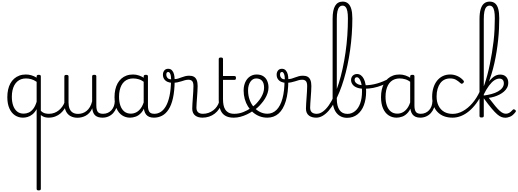

<svg xmlns="http://www.w3.org/2000/svg" viewBox="-20 -1444 6426 2384"><path d="M585 17Q534 17 500 -6Q466 -29 450 -68L469 -90Q491 -59 518 -45Q545 -31 591 -31Q600 -31 604 -23.5Q608 -16 606.5 -7Q605 2 599.5 9.5Q594 17 585 17ZM265 17Q210 17 166 -12Q122 -41 96.5 -98Q71 -155 71 -238Q71 -288 80.5 -331Q90 -374 109 -408.5Q128 -443 156 -467.5Q184 -492 220.5 -505.5Q257 -519 301 -519Q336 -519 368.5 -509.5Q401 -500 435 -480V-496Q435 -506 441.5 -510.5Q448 -515 461 -515Q475 -515 481 -510.5Q487 -506 487 -496V901Q487 911 480.5 915.5Q474 920 460 920Q447 920 441 915.5Q435 911 435 901V-89Q411 -46 381.5 -23Q352 0 322 8.5Q292 17 265 17ZM127 -242Q127 -180 143.5 -133Q160 -86 192.5 -59.5Q225 -33 274 -33Q306 -33 336.5 -46.5Q367 -60 392.5 -92.5Q418 -125 435 -181V-428Q400 -452 367.5 -461Q335 -470 302 -470Q270 -470 243 -460.5Q216 -451 194.5 -432Q173 -413 158 -385.5Q143 -358 135 -322Q127 -286 127 -242Z M582 17Q571 17 565.5 9.5Q560 2 560.5 -7Q561 -16 568 -23.5Q575 -31 588 -31Q625 -31 656 -43Q687 -55 711 -75Q735 -95 753 -120Q771 -145 781 -172Q785 -183 794 -182.5Q803 -182 809 -174.5Q815 -167 812 -157Q801 -124 781 -93Q761 -62 732.5 -37Q704 -12 666 2.5Q628 17 582 17Z M942 18Q894 18 857 -1.5Q820 -21 799.5 -61.5Q779 -102 779 -166V-496Q779 -505 785 -509.5Q791 -514 804 -514Q818 -514 824.5 -509.5Q831 -505 831 -496V-171Q831 -127 843.5 -95.5Q856 -64 882 -47Q908 -30 949 -30Q978 -30 1005 -39Q1032 -48 1055 -66.5Q1078 -85 1096 -115Q1114 -145 1124 -186V-496Q1124 -506 1130.5 -510.5Q1137 -515 1151 -515Q1164 -515 1170 -510.5Q1176 -506 1176 -496V-137Q1176 -78 1194.5 -54.5Q1213 -31 1260 -31Q1270 -31 1274.5 -23.5Q1279 -16 1278.5 -7Q1278 2 1272 9.5Q1266 17 1254 17Q1224 17 1202 10.5Q1180 4 1164.5 -9Q1149 -22 1140 -41.5Q1131 -61 1127 -87L1126 -100Q1111 -66 1089.5 -43Q1068 -20 1043.5 -7Q1019 6 993 12Q967 18 942 18Z M1253 17Q1242 17 1236.5 9.5Q1231 2 1231.5 -7Q1232 -16 1239 -23.5Q1246 -31 1259 -31Q1292 -31 1318.5 -43Q1345 -55 1364 -76Q1383 -97 1393.5 -125Q1404 -153 1405 -186Q1406 -198 1415 -201.5Q1424 -205 1432.5 -201.5Q1441 -198 1440 -186Q1439 -142 1424.5 -104.5Q1410 -67 1385.5 -40Q1361 -13 1327 2Q1293 17 1253 17Z M1595 17Q1540 17 1496 -12Q1452 -41 1427 -98Q1402 -155 1402 -238Q1402 -288 1411.5 -331Q1421 -374 1440 -408.5Q1459 -443 1486.5 -467.5Q1514 -492 1550.5 -505.5Q1587 -519 1632 -519Q1670 -519 1706.5 -506.5Q1743 -494 1779 -470V-419Q1739 -449 1704 -459.5Q1669 -470 1633 -470Q1601 -470 1573.5 -460.5Q1546 -451 1524.5 -432Q1503 -413 1488.5 -385.5Q1474 -358 1466 -322Q1458 -286 1458 -242Q1458 -180 1474.5 -133Q1491 -86 1523.5 -59.5Q1556 -33 1605 -33Q1639 -33 1671 -49Q1703 -65 1729.5 -101.5Q1756 -138 1773 -202L1791 -159Q1770 -85 1736.5 -47Q1703 -9 1665.5 4Q1628 17 1595 17ZM1891 17Q1857 17 1833 7Q1809 -3 1794 -22Q1779 -41 1771.5 -69Q1764 -97 1764 -132V-495Q1764 -506 1771 -510.5Q1778 -515 1792 -515Q1805 -515 1811 -510.5Q1817 -506 1817 -496V-133Q1817 -81 1834 -56Q1851 -31 1897 -31Q1904 -31 1908 -23.5Q1912 -16 1911.5 -7Q1911 2 1906.5 9.5Q1902 17 1891 17Z M1891 17Q1878 17 1872.5 9.5Q1867 2 1868.5 -7Q1870 -16 1877.5 -23.5Q1885 -31 1897 -31Q1938 -31 1974.5 -53.5Q2011 -76 2039.5 -125Q2068 -174 2085 -253.5Q2102 -333 2104 -447Q2104 -453 2111 -456Q2118 -459 2126.5 -458Q2135 -457 2142 -452.5Q2149 -448 2149 -438Q2147 -312 2127.5 -225Q2108 -138 2073 -84.5Q2038 -31 1991.5 -7Q1945 17 1891 17Z M2494 17Q2469 17 2446 11Q2423 5 2405 -8.5Q2387 -22 2377 -43.5Q2367 -65 2367 -95Q2367 -123 2369.5 -158Q2372 -193 2374.5 -231.5Q2377 -270 2379.5 -306.5Q2382 -343 2382 -374Q2382 -419 2366.5 -436.5Q2351 -454 2320 -454Q2297 -454 2276 -448Q2255 -442 2232.5 -434.5Q2210 -427 2183 -421.5Q2156 -416 2120 -416Q2085 -416 2058.5 -428.5Q2032 -441 2017.5 -463.5Q2003 -486 2003 -517Q2003 -547 2020 -568.5Q2037 -590 2068 -590Q2098 -590 2116 -570Q2134 -550 2141 -520.5Q2148 -491 2148 -462Q2170 -462 2191.5 -468.5Q2213 -475 2234.5 -483.5Q2256 -492 2279.5 -498Q2303 -504 2329 -504Q2365 -504 2388 -491Q2411 -478 2422.5 -449.5Q2434 -421 2434 -376Q2434 -345 2431.5 -308.5Q2429 -272 2426.5 -235Q2424 -198 2421.5 -165Q2419 -132 2419 -108Q2419 -68 2440 -49.5Q2461 -31 2500 -31Q2511 -31 2516 -23.5Q2521 -16 2520.5 -7Q2520 2 2513.5 9.5Q2507 17 2494 17ZM2105 -459Q2105 -479 2101.5 -500Q2098 -521 2090 -535.5Q2082 -550 2069 -550Q2056 -550 2050.5 -541.5Q2045 -533 2045 -518Q2045 -494 2060 -476.5Q2075 -459 2105 -459Z M2493 17Q2482 17 2476.5 9.5Q2471 2 2471.5 -7Q2472 -16 2479 -23.5Q2486 -31 2499 -31Q2536 -31 2568.5 -42.5Q2601 -54 2627.5 -74Q2654 -94 2673 -121.5Q2692 -149 2702 -182Q2705 -193 2714.5 -192Q2724 -191 2730.5 -184Q2737 -177 2734 -167Q2722 -125 2700 -91.5Q2678 -58 2646.5 -33.5Q2615 -9 2576 4Q2537 17 2493 17Z M2882 17Q2831 17 2795.5 2Q2760 -13 2738.5 -41.5Q2717 -70 2706.5 -110Q2696 -150 2696 -201V-711Q2696 -721 2702.5 -725.5Q2709 -730 2722 -730Q2736 -730 2742.5 -725.5Q2749 -721 2749 -711V-500H2890Q2901 -500 2905.5 -494.5Q2910 -489 2910 -476Q2910 -464 2905.5 -458Q2901 -452 2890 -452H2749V-213Q2749 -175 2755 -142Q2761 -109 2776.5 -84.5Q2792 -60 2819 -45.5Q2846 -31 2889 -31Q2899 -31 2904 -23.5Q2909 -16 2908.5 -7Q2908 2 2901.5 9.5Q2895 17 2882 17Z M2884 17Q2871 17 2865.5 9.5Q2860 2 2861.5 -7Q2863 -16 2870.5 -23.5Q2878 -31 2890 -31Q2946 -31 3000 -52Q3054 -73 3098 -105Q3106 -110 3112.5 -107Q3119 -104 3123.5 -96.5Q3128 -89 3128 -80.5Q3128 -72 3121 -67Q3087 -43 3047 -24Q3007 -5 2965.5 6Q2924 17 2884 17Z M3101 -106Q3124 -122 3144.5 -140.5Q3165 -159 3182 -180Q3206 -207 3223 -236.5Q3240 -266 3249.5 -295.5Q3259 -325 3259 -355Q3259 -414 3233 -442Q3207 -470 3161 -470Q3151 -470 3145.5 -477.5Q3140 -485 3141 -494.5Q3142 -504 3148 -511.5Q3154 -519 3165 -519Q3218 -519 3251 -496.5Q3284 -474 3299 -437Q3314 -400 3314 -358Q3314 -324 3302.5 -288.5Q3291 -253 3270 -218.5Q3249 -184 3220 -152Q3201 -129 3177.5 -108Q3154 -87 3129 -69Z M3299 17Q3248 17 3203.5 0Q3159 -17 3122.5 -48Q3086 -79 3059.5 -121.5Q3033 -164 3019 -214.5Q3005 -265 3005 -321Q3005 -355 3012.5 -385.5Q3020 -416 3034 -440.5Q3048 -465 3068 -482.5Q3088 -500 3112.5 -509.5Q3137 -519 3165 -519Q3176 -519 3181 -511.5Q3186 -504 3185 -494.5Q3184 -485 3178 -477.5Q3172 -470 3161 -470Q3139 -470 3121 -459.5Q3103 -449 3089.5 -429.5Q3076 -410 3068 -383Q3060 -356 3060 -323Q3060 -257 3080 -203.5Q3100 -150 3134 -111.5Q3168 -73 3211 -52.5Q3254 -32 3299 -32Q3366 -32 3414 -80Q3462 -128 3487.5 -221.5Q3513 -315 3513 -451Q3513 -462 3520 -467Q3527 -472 3536.5 -471.5Q3546 -471 3553 -465Q3560 -459 3560 -449Q3560 -292 3528.5 -188.5Q3497 -85 3439 -34Q3381 17 3299 17Z M3906 17Q3881 17 3858 11Q3835 5 3817 -8.5Q3799 -22 3789 -43.5Q3779 -65 3779 -95Q3779 -123 3781.5 -158Q3784 -193 3786.5 -231.5Q3789 -270 3791.5 -306.5Q3794 -343 3794 -374Q3794 -419 3778.5 -436.5Q3763 -454 3732 -454Q3709 -454 3688 -448Q3667 -442 3644.5 -434.5Q3622 -427 3595 -421.5Q3568 -416 3532 -416Q3497 -416 3470.5 -428.5Q3444 -441 3429.5 -463.5Q3415 -486 3415 -517Q3415 -547 3432 -568.5Q3449 -590 3480 -590Q3510 -590 3528 -570Q3546 -550 3553 -520.5Q3560 -491 3560 -462Q3582 -462 3603.5 -468.5Q3625 -475 3646.5 -483.5Q3668 -492 3691.5 -498Q3715 -504 3741 -504Q3777 -504 3800 -491Q3823 -478 3834.5 -449.5Q3846 -421 3846 -376Q3846 -345 3843.5 -308.5Q3841 -272 3838.5 -235Q3836 -198 3833.5 -165Q3831 -132 3831 -108Q3831 -68 3852 -49.5Q3873 -31 3912 -31Q3923 -31 3928 -23.5Q3933 -16 3932.5 -7Q3932 2 3925.5 9.5Q3919 17 3906 17ZM3517 -459Q3517 -479 3513.5 -500Q3510 -521 3502 -535.5Q3494 -550 3481 -550Q3468 -550 3462.5 -541.5Q3457 -533 3457 -518Q3457 -494 3472 -476.5Q3487 -459 3517 -459Z M3906 17Q3894 17 3889 9.5Q3884 2 3885.5 -7Q3887 -16 3893.5 -23.5Q3900 -31 3912 -31Q3951 -31 3989 -58.5Q4027 -86 4062.5 -136Q4098 -186 4129 -256Q4160 -326 4186.5 -410.5Q4213 -495 4234 -591.5Q4255 -688 4270 -791Q4285 -894 4292.5 -1001.5Q4300 -1109 4300 -1216Q4300 -1228 4308.5 -1234.5Q4317 -1241 4327.5 -1241Q4338 -1241 4346.5 -1234.5Q4355 -1228 4355 -1216Q4355 -1118 4348 -1019.5Q4341 -921 4327.5 -824Q4314 -727 4294.5 -635.5Q4275 -544 4250 -460Q4225 -376 4195.5 -303.5Q4166 -231 4132.5 -172Q4099 -113 4062.5 -71Q4026 -29 3986.5 -6Q3947 17 3906 17Z M4289 19Q4250 19 4217.5 4.5Q4185 -10 4160.5 -39Q4136 -68 4123 -111.5Q4110 -155 4110 -212V-1212Q4110 -1319 4141 -1371.5Q4172 -1424 4236 -1424Q4275 -1424 4302 -1401Q4329 -1378 4342 -1331.5Q4355 -1285 4355 -1216Q4355 -1204 4346.5 -1197.5Q4338 -1191 4327.5 -1191Q4317 -1191 4308.5 -1197.5Q4300 -1204 4300 -1216Q4300 -1270 4293 -1305Q4286 -1340 4271 -1357Q4256 -1374 4234 -1374Q4210 -1374 4194 -1357Q4178 -1340 4170 -1304Q4162 -1268 4162 -1212V-217Q4162 -171 4170.5 -136.5Q4179 -102 4195.5 -78Q4212 -54 4236.5 -42Q4261 -30 4294 -30Q4320 -30 4343.5 -38.5Q4367 -47 4387.5 -63.5Q4408 -80 4424 -103.5Q4440 -127 4451.5 -158Q4463 -189 4469 -227Q4475 -265 4475 -309Q4475 -398 4455.5 -441.5Q4436 -485 4412 -485Q4401 -485 4396.5 -495Q4392 -505 4396 -515Q4400 -525 4412 -525Q4440 -525 4461.5 -509Q4483 -493 4497.5 -464Q4512 -435 4519 -395.5Q4526 -356 4526 -309Q4526 -261 4519 -218Q4512 -175 4498.5 -138.5Q4485 -102 4464.5 -73Q4444 -44 4418 -23.5Q4392 -3 4360 8Q4328 19 4289 19Z M4503 -342Q4450 -342 4413 -356Q4376 -370 4357.5 -395.5Q4339 -421 4339 -452Q4339 -472 4348 -488.5Q4357 -505 4373.5 -515Q4390 -525 4412 -525Q4425 -525 4429.5 -515Q4434 -505 4430 -495Q4426 -485 4412 -485Q4396 -485 4389.5 -475Q4383 -465 4383 -452Q4383 -425 4412.5 -405Q4442 -385 4504 -385Q4543 -385 4583 -390.5Q4623 -396 4662.5 -407.5Q4702 -419 4740.5 -435Q4779 -451 4815 -472Q4827 -479 4833.5 -472.5Q4840 -466 4840 -455.5Q4840 -445 4829 -439Q4780 -408 4726 -386Q4672 -364 4615.5 -353Q4559 -342 4503 -342Z M4904 17Q4849 17 4805 -12Q4761 -41 4736 -98Q4711 -155 4711 -238Q4711 -288 4720.5 -331Q4730 -374 4749 -408.5Q4768 -443 4795.5 -467.5Q4823 -492 4859.5 -505.5Q4896 -519 4941 -519Q4979 -519 5015.5 -506.5Q5052 -494 5088 -470V-419Q5048 -449 5013 -459.5Q4978 -470 4942 -470Q4910 -470 4882.5 -460.5Q4855 -451 4833.5 -432Q4812 -413 4797.5 -385.5Q4783 -358 4775 -322Q4767 -286 4767 -242Q4767 -180 4783.5 -133Q4800 -86 4832.5 -59.5Q4865 -33 4914 -33Q4948 -33 4980 -49Q5012 -65 5038.5 -101.5Q5065 -138 5082 -202L5100 -159Q5079 -85 5045.5 -47Q5012 -9 4974.5 4Q4937 17 4904 17ZM5200 17Q5166 17 5142 7Q5118 -3 5103 -22Q5088 -41 5080.5 -69Q5073 -97 5073 -132V-495Q5073 -506 5080 -510.5Q5087 -515 5101 -515Q5114 -515 5120 -510.5Q5126 -506 5126 -496V-133Q5126 -81 5143 -56Q5160 -31 5206 -31Q5213 -31 5217 -23.5Q5221 -16 5220.5 -7Q5220 2 5215.5 9.5Q5211 17 5200 17Z M5197 17Q5186 17 5180.5 9.5Q5175 2 5175.5 -7Q5176 -16 5183 -23.5Q5190 -31 5203 -31Q5236 -31 5262.5 -43Q5289 -55 5308 -76Q5327 -97 5337.5 -125Q5348 -153 5349 -186Q5350 -198 5359 -201.5Q5368 -205 5376.5 -201.5Q5385 -198 5384 -186Q5383 -142 5368.5 -104.5Q5354 -67 5329.5 -40Q5305 -13 5271 2Q5237 17 5197 17Z M5600 17Q5482 17 5414 -52Q5346 -121 5346 -243Q5346 -303 5361.5 -353.5Q5377 -404 5406 -441Q5435 -478 5476.5 -498.5Q5518 -519 5571 -519Q5617 -519 5661 -499Q5705 -479 5736 -442Q5741 -435 5740.5 -428.5Q5740 -422 5731 -413Q5722 -404 5714 -404Q5706 -404 5700 -410Q5670 -437 5641.5 -453.5Q5613 -470 5568 -470Q5530 -470 5499 -455Q5468 -440 5446.5 -410.5Q5425 -381 5413 -339.5Q5401 -298 5401 -245Q5401 -179 5425.5 -130.5Q5450 -82 5494.5 -56Q5539 -30 5601 -30Q5611 -30 5617 -23Q5623 -16 5623 -6.5Q5623 3 5617.5 10Q5612 17 5600 17Z M5600 17Q5588 17 5582 10Q5576 3 5576 -6.5Q5576 -16 5582 -23Q5588 -30 5601 -30Q5664 -30 5727 -64.5Q5790 -99 5844.5 -162Q5899 -225 5938 -310Q5944 -323 5953 -322Q5962 -321 5968 -311.5Q5974 -302 5968 -289Q5936 -217 5893.5 -160Q5851 -103 5803.5 -63.5Q5756 -24 5704 -3.5Q5652 17 5600 17Z M5959 15Q5946 15 5940 10.5Q5934 6 5934 -4V-1208Q5934 -1281 5948 -1329Q5962 -1377 5990 -1400.5Q6018 -1424 6060 -1424Q6102 -1424 6128.5 -1401Q6155 -1378 6167 -1331.5Q6179 -1285 6179 -1217Q6179 -1157 6176 -1089.5Q6173 -1022 6165.5 -950.5Q6158 -879 6146.5 -806.5Q6135 -734 6119 -661.5Q6103 -589 6081 -519Q6059 -449 6032.5 -383.5Q6006 -318 5973 -260L5958 -304Q5979 -346 5997 -399.5Q6015 -453 6031.5 -515Q6048 -577 6062 -645.5Q6076 -714 6088 -786Q6100 -858 6108.5 -931.5Q6117 -1005 6120.5 -1077Q6124 -1149 6124 -1217Q6124 -1270 6117.5 -1304.5Q6111 -1339 6096.5 -1356.5Q6082 -1374 6059 -1374Q6035 -1374 6018.5 -1356Q6002 -1338 5994.5 -1301Q5987 -1264 5987 -1206V-4Q5987 6 5980 10.5Q5973 15 5959 15ZM6258 18Q6231 18 6206.5 9Q6182 0 6153 -25Q6124 -50 6084 -97.5Q6044 -145 5988 -222L5981 -221V-257Q6036 -264 6082.5 -276.5Q6129 -289 6163.5 -308.5Q6198 -328 6217 -353.5Q6236 -379 6236 -409Q6236 -438 6221.5 -453Q6207 -468 6180 -468Q6151 -468 6119 -447.5Q6087 -427 6052.5 -381.5Q6018 -336 5982 -262L5977 -311Q6005 -365 6037 -412Q6069 -459 6107 -488.5Q6145 -518 6191 -518Q6238 -518 6264.5 -490Q6291 -462 6291 -417Q6291 -383 6276.5 -355.5Q6262 -328 6237 -306.5Q6212 -285 6180.5 -269Q6149 -253 6115.5 -243Q6082 -233 6049 -229Q6097 -166 6130 -126.5Q6163 -87 6186.5 -66.5Q6210 -46 6228 -39Q6246 -32 6262 -32Q6281 -32 6300.5 -41.5Q6320 -51 6345 -79Q6352 -87 6359 -87Q6366 -87 6374 -81Q6383 -76 6385 -68Q6387 -60 6381 -53Q6346 -7 6311.5 5.5Q6277 18 6258 18Z"/></svg>

Font: Playwrite BE WAL ExtraLight
Style: Regular
Weight: 250
Version: Version 1.002